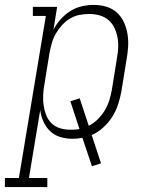

<svg xmlns="http://www.w3.org/2000/svg" viewBox="-87 -558 607 783"><path d="M-67 205V168H-10L100 -493H47V-530H146L131 -437Q143 -460 160.5 -479.5Q178 -499 200 -513Q222 -527 247 -532.5Q272 -538 296 -538Q322 -538 347 -530.5Q372 -523 390 -506.5Q408 -490 418.5 -467Q429 -444 433 -419Q437 -394 435.5 -367.5Q434 -341 429 -315L408 -185Q403 -158 394.5 -132Q386 -106 371 -82Q356 -58 334.5 -38.5Q313 -19 287 -7L325 108L288 120L249 4Q239 6 228.5 7Q218 8 208 8Q182 8 158 0.5Q134 -7 117 -23.5Q100 -40 90 -62.5Q80 -85 77 -109L31 168H106V205ZM200 -29Q209 -29 218.5 -29.5Q228 -30 237 -32L200 -145L238 -157L275 -45Q295 -55 311.5 -71.5Q328 -88 340 -107.5Q352 -127 358.5 -148Q365 -169 369 -191L390 -321Q394 -342 395 -364Q396 -386 392 -406.5Q388 -427 379 -445.5Q370 -464 354.5 -477Q339 -490 318.5 -495.5Q298 -501 277 -501Q257 -501 236.5 -497Q216 -493 198 -482Q180 -471 165.5 -455Q151 -439 140.5 -420.5Q130 -402 124.5 -382.5Q119 -363 115 -343L94 -213Q90 -192 89 -170Q88 -148 91 -127.5Q94 -107 101.5 -88Q109 -69 123.5 -55Q138 -41 158 -35Q178 -29 200 -29Z"/></svg>

Font: Iosevka Slab XLtObl
Style: Regular
Weight: 200
Italic angle: -9°
Monospace: yes
Designer: Belleve Invis
Foundry: Belleve Invis
Version: Version 11.1.1; ttfautohint (v1.8.3)